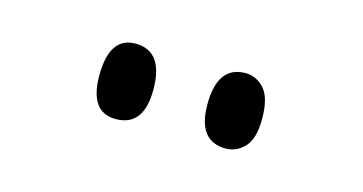

<svg xmlns="http://www.w3.org/2000/svg" viewBox="-31 -833 526 278"><g transform="rotate(15 232.0 -693.5)"><path d="M313 -637Q329 -637 341 -649.5Q353 -662 353 -692Q353 -724 341 -737Q329 -750 313 -750Q271 -750 271 -692Q271 -637 313 -637ZM148 -637Q190 -637 190 -692Q190 -750 148 -750Q109 -750 109 -692Q109 -637 148 -637Z"/></g></svg>

Font: Noto Serif Display Condensed Semi
Style: Regular
Weight: 600
Width: 3
Designer: Monotype Design Team
Foundry: Monotype Imaging Inc.
Version: Version 1.900